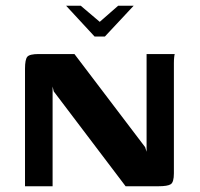

<svg xmlns="http://www.w3.org/2000/svg" viewBox="-20 -648 695 668"><path d="M210 -628H261L327 -572L391 -628H445L345 -521H309ZM67 0V-409Q67 -441 75 -450.5Q83 -460 115 -460H239L485 -136L490 -120V-460H588Q587 -458 586 -449Q585 -440 585 -429Q585 -418 585 -410V-45Q585 -14 574 -7Q563 0 531 0H417L167 -330L163 -347V0Z"/></svg>

Font: Genos SemiBold
Style: Regular
Weight: 600
Designer: Robert E. Leuschke
Foundry: Robert E. Leuschke
Version: Version 1.010